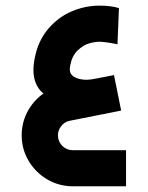

<svg xmlns="http://www.w3.org/2000/svg" viewBox="-20 -652 518 672"><path d="M255.2 -304.9Q262.5 -304.9 277.9 -292.9Q283.9 -289.1 294.8 -279.4Q311.8 -264.7 322.2 -257.8Q332.7 -251 339.3 -251.9L404 -265.1L378.9 -389.1L314.3 -376.7Q285.4 -370.4 264 -374.4Q242.6 -378.4 233.2 -387.8Q220.9 -399.1 225.6 -422.4Q231.9 -456.4 251.5 -475.3Q271.1 -494.2 291.7 -500Q312.2 -505.9 327.5 -505.9Q338.9 -505.9 357.7 -503.1Q376.4 -500.4 391.2 -496.9L396.3 -623.7Q369.1 -632.3 327.5 -632.3Q279 -632.3 231.8 -612.6Q184.7 -592.9 149.1 -551.4Q113.4 -509.8 101.6 -448.7Q90.6 -395.4 106 -359.5Q121.4 -323.5 159.9 -309.4Q198.4 -295.2 255.2 -304.9ZM421.2 -126.4H235.2Q221.9 -126.4 210.6 -132.3Q199.3 -138.2 192 -148.7Q184.7 -159.2 183.2 -172.6Q180.8 -192.4 192.9 -208.9Q204.9 -225.5 224.6 -229.4L404 -265.1L379 -389.1L200.3 -353.4Q158.6 -345.5 125.8 -320.1Q92.9 -294.6 74.4 -257.6Q55.9 -220.6 55.9 -178.4Q55.9 -129.7 80.3 -88.8Q104.6 -47.9 145.7 -23.9Q186.9 0 235.2 0H421.2Z"/></svg>

Font: Arad-VF Thin Dots1
Style: Regular
Weight: 100
Designer: Mohammad Darvishi
Version: Version 1.000;August 30, 2024;FontCreator 15.0.0.2992 64-bit